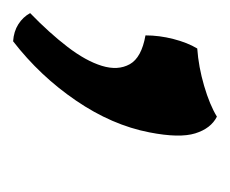

<svg xmlns="http://www.w3.org/2000/svg" viewBox="-86 -120 351 293"><g transform="rotate(90 89.5 26.5)"><path d="M121 -129Q139 -120 146.5 -96Q154 -72 145 -26Q134 31 96.5 86Q59 141 6 182Q-9 181 -20 174Q-31 167 -37 156Q-7 127 14.5 99Q36 71 43.5 46.5Q51 22 41 4Q31 -14 -3 -20Q-3 -41 2.5 -62.5Q8 -84 17 -99Q45 -101 74 -109.5Q103 -118 121 -129Z"/></g></svg>

Font: Vollkorn SemiBold
Style: Italic
Weight: 600
Italic angle: -11°
Designer: Friedrich Althausen
Foundry: Friedrich Althausen
Version: Version 5.000